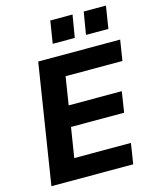

<svg xmlns="http://www.w3.org/2000/svg" viewBox="-132 -1003 891 1093"><g transform="rotate(-15 313.5 -456.5)"><path d="M33 0 144 -705H627L608 -584H273L247 -419H560L541 -297H228L200 -121H534L515 0ZM446 -781 468 -913H599L578 -781ZM250 -781 271 -913H402L380 -781Z"/></g></svg>

Font: Nunito Sans 12pt ExtraLight ExtraBold
Style: Italic
Weight: 800
Italic angle: -9°
Version: Version 3.101;gftools[0.9.27]